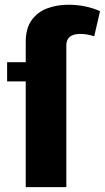

<svg xmlns="http://www.w3.org/2000/svg" viewBox="-20 -770 432 790"><path d="M9.3 -435.1V-514.2H85.9V-597.7Q85.9 -653.3 110.1 -687Q134.3 -720.7 174.3 -735.6Q214.4 -750.5 260.7 -750.5Q332 -750.5 391.6 -724.1L367.7 -620.6Q338.4 -630.4 310.5 -630.4Q252.9 -630.4 252.9 -583V0H85.9V-435.1Z"/></svg>

Font: Estedad-FD ExtraBold
Style: Regular
Weight: 800
Designer: Amin Abedi
Version: Version 7.3